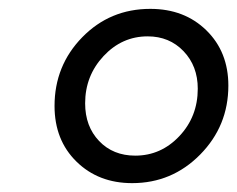

<svg xmlns="http://www.w3.org/2000/svg" viewBox="-20 -772 535 433"><path d="M278 -359Q202 -359 152.5 -407.5Q103 -456 103 -533Q103 -624 165.5 -688Q228 -752 319 -752Q396 -752 445.5 -703.5Q495 -655 495 -579Q495 -488 431.5 -423.5Q368 -359 278 -359ZM285 -421Q343 -421 384.5 -465Q426 -509 426 -572Q426 -623 394 -656.5Q362 -690 313 -690Q255 -690 213.5 -645.5Q172 -601 172 -539Q172 -487 203.5 -454Q235 -421 285 -421Z"/></svg>

Font: Plus Jakarta Display Light
Style: Italic
Weight: 300
Italic angle: -12°
Designer: Gumpita Rahayu
Foundry: Tokotype Studio
Version: Version 1.000;hotconv 1.0.109;makeotfexe 2.5.65596